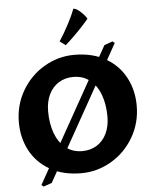

<svg xmlns="http://www.w3.org/2000/svg" viewBox="-69 -1116 991 1247"><g transform="rotate(-5 426.0 -492.0)"><path d="M616.5 -341Q616.5 -421.5 593.5 -484Q570.5 -546.5 525.5 -582Q480.5 -617.5 417.5 -617.5Q363.5 -617.5 322 -591.5Q280.5 -565.5 258 -518.2Q235.5 -471 235.5 -409.5Q235.5 -329 258.5 -266.5Q281.5 -204 326.5 -168.2Q371.5 -132.5 434.5 -132.5Q489 -132.5 530.2 -158.5Q571.5 -184.5 594 -232Q616.5 -279.5 616.5 -341ZM40 -354Q40 -467.5 95 -560.8Q150 -654 241.2 -707Q332.5 -760 436 -760Q555 -760 639.8 -711.2Q724.5 -662.5 768.2 -579.8Q812 -497 812 -396Q812 -282.5 757 -189.2Q702 -96 610.8 -43Q519.5 10 416 10Q297 10 212.2 -38.8Q127.5 -87.5 83.8 -170.2Q40 -253 40 -354ZM637.5 -806 691.5 -825 705.5 -814 218.5 56 164.5 75 150.5 64ZM387.5 -827 349.5 -855Q380.5 -902 410.5 -958.5Q440.5 -1015 456.5 -1059Q475.5 -1059 504 -1032.5Q532.5 -1006 542.5 -986Q481.5 -912 387.5 -827Z"/></g></svg>

Font: TMT Limkin
Style: Regular
Weight: 400
Designer: Gabriel Drozdov
Version: Version 1.000;Glyphs 3.1.2 (3151)